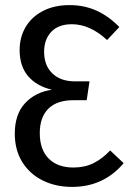

<svg xmlns="http://www.w3.org/2000/svg" viewBox="-20 -721 515 753"><path d="M448 -615 400 -564Q333 -626 262 -626Q209 -626 181 -596Q153 -566 153 -518Q153 -464 185.5 -433Q218 -402 273 -402H331L320 -328H272Q205 -329 170.5 -295.5Q136 -262 136 -199Q136 -134 171 -99Q206 -64 268 -64Q312 -64 346.5 -81Q381 -98 412 -131L465 -81Q386 12 263 12Q198 12 147 -13.5Q96 -39 67 -86Q38 -133 38 -197Q38 -273 78.5 -316.5Q119 -360 184 -369Q124 -383 90.5 -422Q57 -461 57 -525Q57 -575 80.5 -615Q104 -655 148.5 -678Q193 -701 253 -701Q310 -701 358 -679.5Q406 -658 448 -615Z"/></svg>

Font: Fira Sans Condensed
Style: Regular
Weight: 400
Width: 3
Designer: bBox Type GmbH & Carrois Corporate GbR & Edenspiekermann AG
Foundry: bBox Type GmbH & Carrois Corporate GbR & Edenspiekermann AG
Version: Version 4.301